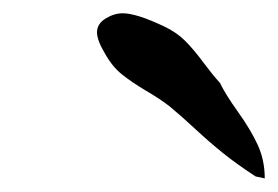

<svg xmlns="http://www.w3.org/2000/svg" viewBox="-20 -758 413 285"><path d="M124 -710Q124 -722.7 136.7 -730.5Q149.4 -738.3 162.1 -738.3Q182.6 -738.3 223.6 -718.8Q242.2 -710 254.9 -697.3Q267.6 -684.6 281.7 -665.5Q295.9 -646.5 306.6 -634.8Q314.5 -618.2 333 -592.3Q351.6 -566.4 362.3 -543.5Q373 -520.5 373 -493.2Q360.4 -496.1 359.4 -496.1Q331.1 -514.6 311 -530.8Q291 -546.9 270.5 -565.9Q250 -585 232.4 -599.6Q218.8 -610.4 197.3 -623Q175.8 -635.7 161.1 -647.5Q146.5 -659.2 135.7 -678.7Q124 -698.2 124 -710Z"/></svg>

Font: Essays1743
Style: Italic
Weight: 500
Italic angle: -10°
Designer: Based on the typeface in a 1743 English translation of the essays of Montaigne.  PostScript/TrueType font designed by Jo
Version: Version 002.100